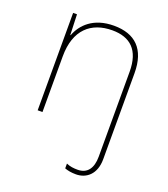

<svg xmlns="http://www.w3.org/2000/svg" viewBox="-141 -638 856 978"><g transform="rotate(20 286.5 -149.0)"><path d="M384 240C441 240 489 201 489 120V-346C489 -477 423 -538 309 -538C197 -538 140 -478 117 -417H115L111 -528H90V0H116V-302C116 -446 194 -513 309 -513C406 -513 463 -462 463 -345V116C463 178 437 215 384 215C364 215 343 213 323 204V230C339 236 359 240 384 240Z"/></g></svg>

Font: Noto Sans Arabic Thin
Style: Regular
Weight: 100
Designer: Monotype Design Team, Nadine Chahine, Nizar Qandah and Khaled Hosny
Foundry: Monotype Imaging Inc.
Version: Version 2.012